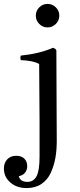

<svg xmlns="http://www.w3.org/2000/svg" viewBox="-80 -686 408 981"><path d="M122.1 -66.9 120.1 -358.9Q92.3 -376 25.9 -378.9Q23.9 -386.7 23.9 -391.1Q23.9 -394 25.9 -401.9Q121.6 -411.6 190.9 -441.9Q204.1 -437.5 208 -429.2Q208 -318.4 209 -184.3Q210 -50.3 210 35.2Q210 81.1 203.1 120.1Q196.3 159.2 179.9 195.8Q163.6 232.4 132.1 253.7Q100.6 274.9 56.2 274.9Q5.4 274.9 -27.3 246.3Q-60.1 217.8 -60.1 174.8Q-60.1 146.5 -43 128.2Q-25.9 109.9 2.9 109.9Q29.3 109.9 44.2 124.3Q59.1 138.7 59.1 164.1Q59.1 181.6 48.1 196Q37.1 210.4 16.1 213.9Q22.5 243.2 60.1 243.2Q91.8 243.2 106.9 214.1Q122.1 185.1 122.1 115.2ZM103 -606Q103 -630.9 120.6 -648.4Q138.2 -666 163.1 -666Q187.5 -666 205.3 -648.4Q223.1 -630.9 223.1 -606Q223.1 -581.5 205.3 -563.7Q187.5 -545.9 163.1 -545.9Q138.2 -545.9 120.6 -563.7Q103 -581.5 103 -606Z"/></svg>

Font: Jacques Francois
Style: Regular
Weight: 400
Designer: Manvel Shmavonyan, Alexei Vanyashin
Foundry: Cyreal (www.cyreal.org)
Version: Version 1.003